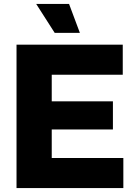

<svg xmlns="http://www.w3.org/2000/svg" viewBox="-20 -956 681 976"><path d="M64 -729H604V-576H243V-441H554V-298H243V-153H607V0H64ZM164 -936H331L386 -789H258Z"/></svg>

Font: Mona Sans ExtraBold
Style: Regular
Weight: 800
Designer: Deni Anggara
Foundry: GitHub
Version: Version 2.000